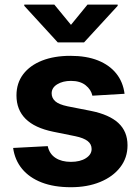

<svg xmlns="http://www.w3.org/2000/svg" viewBox="-20 -792 602 823"><path d="M513.9 -390 376 -381.8Q370.5 -407.9 347 -426.6Q323.5 -445.3 284.2 -445.3Q249 -445.3 225.2 -430.6Q201.4 -415.9 201.4 -391.8Q201.4 -372 216.7 -358.1Q232.1 -344.2 269.9 -336.3L369.1 -316.8Q448.3 -301 487.5 -264.6Q526.6 -228.3 526.6 -169.3Q526.6 -115.4 495.3 -75Q464.1 -34.5 409.3 -12Q354.6 10.5 283.8 10.5Q211.4 10.5 158.6 -9.9Q105.9 -30.4 74.7 -68.1Q43.5 -105.9 36.3 -157.8L184.6 -165.6Q191.7 -132.5 217.7 -115.4Q243.7 -98.2 284 -98.2Q323.6 -98.2 348.1 -113.9Q372.7 -129.5 372.7 -153.3Q372.7 -174.2 355.6 -187.5Q338.5 -200.8 302.7 -208.2L208.4 -227.3Q128.5 -243.7 89.6 -282.7Q50.6 -321.7 50.6 -382.8Q50.6 -435.6 79.3 -473.6Q108.1 -511.6 160.1 -532.2Q212.1 -552.7 281.8 -552.7Q350.7 -552.7 400.1 -532.9Q449.6 -513 478.6 -476.6Q507.6 -440.2 513.9 -390ZM212.9 -772.3 284.2 -685.5 355.1 -772.3H484.4V-767L340.4 -610.4H227.5L84 -767V-772.3Z"/></svg>

Font: GitLab Sans
Style: Regular
Weight: 400
Designer: Rasmus Andersson
Foundry: Modifications by GitLab B.V., manufactured by rsms
Version: Version 4.000;git-c8fb6b7